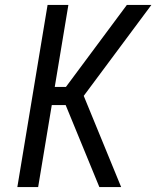

<svg xmlns="http://www.w3.org/2000/svg" viewBox="-20 -755 640 775"><path d="M50 0 172 -735H256L201 -404H246L492 -735H591L318 -368L469 0H381L245 -331H189L134 0Z"/></svg>

Font: Iosevka Curly Extended Oblique
Style: Regular
Weight: 400
Width: 7
Italic angle: -9°
Monospace: yes
Designer: Belleve Invis
Foundry: Belleve Invis
Version: Version 11.1.0; ttfautohint (v1.8.3)